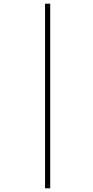

<svg xmlns="http://www.w3.org/2000/svg" viewBox="-20 -780 504 1040"><path d="M224 240H252V-760H224Z"/></svg>

Font: Noto Serif Condensed Thin
Style: Italic
Weight: 100
Width: 3
Italic angle: -12°
Designer: Monotype Design Team
Foundry: Monotype Imaging Inc.
Version: Version 2.013